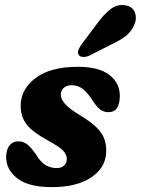

<svg xmlns="http://www.w3.org/2000/svg" viewBox="-20 -735 562 766"><path d="M206 -64.5Q226 -64.5 236.2 -75Q246.5 -85.5 246.5 -101Q246.5 -118 232 -133.8Q217.5 -149.5 169.5 -175.5Q111 -207.5 86.5 -238.2Q62 -269 62.5 -316Q64 -380.5 123 -424.5Q182 -468.5 291.5 -468.5Q373.5 -468.5 415.8 -436.5Q458 -404.5 458 -353Q458 -287.5 412.5 -287.5Q394.5 -287.5 380.2 -297.8Q366 -308 349 -335Q331 -363 311.5 -379Q292 -395 266.5 -395Q245.5 -395 234 -384.2Q222.5 -373.5 222.5 -356Q223 -340.5 238.2 -322Q253.5 -303.5 297 -276.5Q342.5 -249.5 366 -225.8Q389.5 -202 397.2 -178Q405 -154 403.5 -126Q400.5 -64.5 342.8 -26.5Q285 11.5 187 11.5Q93 11.5 48.5 -23.8Q4 -59 4.5 -109Q5 -138.5 17.8 -154.8Q30.5 -171 53 -171Q74.5 -171 90.5 -157.5Q106.5 -144 122.5 -120Q142 -88 162 -76.2Q182 -64.5 206 -64.5ZM364.5 -637Q392 -675.5 420 -697.8Q448 -720 481.5 -713.5Q509.5 -708.5 518.2 -685Q527 -661.5 515.5 -635.5Q504 -609.5 482.8 -592.2Q461.5 -575 423 -557L336.5 -513Q324 -507.5 311.8 -507.8Q299.5 -508 294 -516Q288.5 -525 293 -536Q297.5 -547 306.5 -559.5Z"/></svg>

Font: Fraunces 72pt S100
Style: Bold Italic
Weight: 700
Italic angle: -16°
Version: Version 1.000; ttfautohint (v1.8.3)